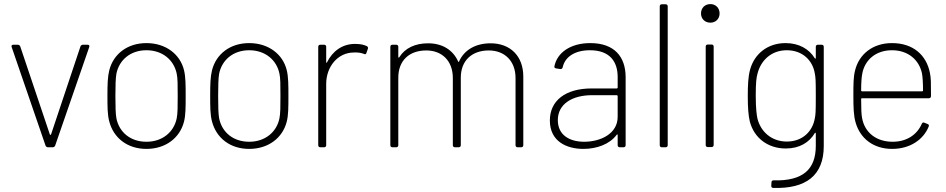

<svg xmlns="http://www.w3.org/2000/svg" viewBox="-20 -721 4632 940"><path d="M215 0H238C243 0 248 -3 250 -8L417 -491C419 -498 416 -502 409 -502H386C381 -502 376 -499 374 -494L230 -63C229 -60 225 -60 224 -63L79 -494C77 -499 72 -502 67 -502H45C38 -502 35 -498 37 -491L203 -8C205 -3 210 0 215 0Z M697 8C791 8 861 -46 881 -126C889 -158 889 -196 889 -252C889 -304 889 -344 881 -377C862 -456 791 -510 697 -510C603 -510 535 -456 515 -377C507 -345 506 -308 506 -252C506 -199 506 -159 515 -126C536 -46 603 8 697 8ZM697 -27C619 -27 564 -73 550 -141C546 -162 545 -199 545 -251C545 -300 546 -339 550 -361C564 -428 619 -475 697 -475C775 -475 831 -428 845 -361C850 -340 850 -304 850 -251C850 -203 850 -164 845 -141C831 -74 775 -27 697 -27Z M1200 8C1294 8 1364 -46 1384 -126C1392 -158 1392 -196 1392 -252C1392 -304 1392 -344 1384 -377C1365 -456 1294 -510 1200 -510C1106 -510 1038 -456 1018 -377C1010 -345 1009 -308 1009 -252C1009 -199 1009 -159 1018 -126C1039 -46 1106 8 1200 8ZM1200 -27C1122 -27 1067 -73 1053 -141C1049 -162 1048 -199 1048 -251C1048 -300 1049 -339 1053 -361C1067 -428 1122 -475 1200 -475C1278 -475 1334 -428 1348 -361C1353 -340 1353 -304 1353 -251C1353 -203 1353 -164 1348 -141C1334 -74 1278 -27 1200 -27Z M1718 -506C1655 -506 1608 -470 1581 -416C1580 -412 1577 -413 1577 -417V-492C1577 -498 1573 -502 1567 -502H1548C1542 -502 1538 -498 1538 -492V-10C1538 -4 1542 0 1548 0H1567C1573 0 1577 -4 1577 -10V-310C1577 -394 1633 -464 1713 -464C1734 -465 1749 -462 1762 -457C1768 -454 1772 -455 1774 -462L1781 -482C1783 -487 1781 -493 1776 -495C1762 -502 1745 -506 1718 -506Z M2382 -509C2310 -509 2253 -478 2227 -419C2226 -417 2224 -417 2223 -420C2198 -476 2146 -509 2076 -509C2013 -509 1963 -486 1935 -441C1933 -438 1930 -438 1930 -442V-492C1930 -498 1926 -502 1920 -502H1901C1895 -502 1891 -498 1891 -492V-10C1891 -4 1895 0 1901 0H1920C1926 0 1930 -4 1930 -10V-341C1930 -424 1983 -474 2067 -474C2144 -474 2197 -423 2197 -339V-10C2197 -4 2201 0 2207 0H2226C2232 0 2236 -4 2236 -10V-341C2236 -424 2290 -474 2373 -474C2450 -474 2504 -423 2504 -339V-10C2504 -4 2508 0 2514 0H2532C2538 0 2542 -4 2542 -10V-346C2542 -448 2477 -509 2382 -509Z M2870 -510C2774 -510 2707 -464 2694 -395C2693 -391 2697 -387 2703 -386L2723 -383C2729 -382 2733 -385 2735 -392C2746 -443 2795 -475 2868 -475C2966 -475 3004 -419 3004 -344V-292C3004 -290 3002 -288 3000 -288H2877C2749 -288 2672 -229 2672 -131C2672 -28 2755 8 2836 8C2902 8 2965 -15 2999 -61C3002 -64 3004 -63 3004 -60V-10C3004 -4 3008 0 3014 0H3033C3039 0 3043 -4 3043 -10V-343C3043 -443 2988 -510 2870 -510ZM2840 -27C2768 -27 2711 -60 2711 -133C2711 -211 2780 -255 2879 -255H3000C3002 -255 3004 -253 3004 -251V-149C3004 -66 2920 -27 2840 -27Z M3220 0H3239C3245 0 3249 -4 3249 -10V-690C3249 -696 3245 -700 3239 -700H3220C3214 -700 3210 -696 3210 -690V-10C3210 -4 3214 0 3220 0Z M3458 -610C3484 -610 3503 -629 3503 -655C3503 -682 3484 -701 3458 -701C3431 -701 3412 -682 3412 -655C3412 -629 3431 -610 3458 -610ZM3445 -1H3464C3470 -1 3474 -5 3474 -11V-493C3474 -499 3470 -503 3464 -503H3445C3439 -503 3435 -499 3435 -493V-11C3435 -5 3439 -1 3445 -1Z M3974 -492V-437C3974 -433 3971 -433 3969 -436C3941 -481 3892 -510 3826 -510C3736 -510 3672 -455 3652 -379C3643 -346 3641 -304 3641 -250C3641 -195 3644 -155 3651 -126C3672 -45 3740 6 3827 6C3895 6 3942 -24 3969 -69C3971 -72 3974 -72 3974 -68V-7C3974 108 3911 166 3767 162C3761 162 3757 165 3757 172L3756 189C3756 196 3760 199 3766 199C3926 204 4013 138 4013 -6V-492C4013 -498 4009 -502 4003 -502H3984C3978 -502 3974 -498 3974 -492ZM3969 -141C3959 -81 3912 -28 3832 -28C3756 -28 3703 -78 3688 -142C3685 -156 3680 -189 3680 -252C3680 -315 3683 -342 3689 -362C3705 -424 3755 -475 3832 -475C3910 -475 3959 -424 3969 -362C3973 -341 3974 -332 3974 -251C3974 -170 3973 -160 3969 -141Z M4350 -27C4269 -27 4214 -73 4201 -141C4197 -159 4196 -191 4196 -236C4196 -239 4198 -240 4200 -240H4528C4534 -240 4538 -244 4538 -251C4538 -318 4538 -337 4533 -363C4516 -451 4451 -510 4347 -510C4252 -510 4185 -455 4166 -375C4158 -343 4158 -308 4158 -252C4158 -196 4159 -155 4169 -121C4191 -44 4255 8 4348 8C4435 8 4501 -37 4527 -102C4529 -108 4527 -112 4521 -114L4506 -120C4500 -123 4496 -121 4493 -115C4470 -62 4420 -27 4350 -27ZM4347 -475C4426 -475 4480 -428 4494 -361C4497 -345 4499 -313 4499 -278C4499 -275 4497 -274 4495 -274H4200C4198 -274 4196 -275 4196 -278C4196 -314 4198 -345 4202 -363C4215 -428 4268 -475 4347 -475Z"/></svg>

Font: Barlow ExtraLight
Style: Regular
Weight: 275
Designer: Jeremy Tribby
Foundry: Tribby Type
Version: Version 1.422;hotconv 1.0.109;makeotfexe 2.5.65596